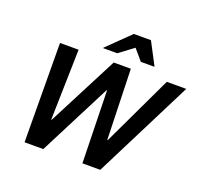

<svg xmlns="http://www.w3.org/2000/svg" viewBox="-148 -1060 1292 1229"><g transform="rotate(20 498.0 -445.5)"><path d="M140 0 135.8 -675H262.5L250.8 -195H254.2L501.7 -675H618.3L632.5 -195H635.8L863.3 -675H995.8L655.8 0H534.2L522.5 -492.5H519.2L267.5 0ZM406.7 -738.3 407.5 -741.7 560 -890.8H676.7L755 -741.7L754.2 -738.3H663.3L600.8 -811.7L502.5 -738.3Z"/></g></svg>

Font: Funnel Sans SemiBold
Style: Italic
Weight: 600
Italic angle: -14.036°
Designer: NORD ID, Kristian Moeller
Foundry: Dicotype
Version: Version 1.000